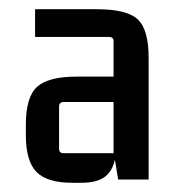

<svg xmlns="http://www.w3.org/2000/svg" viewBox="-20 -687 387 416"><path d="M156 -291H136Q82 -291 59 -314.5Q36 -338 36 -394V-417Q36 -477 60.5 -499Q85 -521 146 -521H226V-598Q226 -607 216 -607H56V-667H190Q255 -667 278.5 -645Q302 -623 302 -562V-298H236L229 -341Q223 -315 206 -303Q189 -291 156 -291ZM226 -355V-466H118Q108 -466 108 -456V-365Q108 -355 118 -355Z"/></svg>

Font: Gemunu Libre Medium
Style: Regular
Weight: 500
Designer: Puspanada Ekanayake, Sola Matas, Pathum Egodawatta, Kosala Senevirathne
Foundry: mooniak
Version: Version 1.100